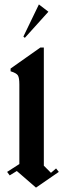

<svg xmlns="http://www.w3.org/2000/svg" viewBox="-20 -856 288 876"><path d="M93.3 -683.3 86.7 -689.2 157.5 -835.8 200.8 -802.5ZM144.2 0 56.7 -75.8 24.2 -55.8 12.5 -71.7 68.3 -107.5V-470.8Q68.3 -500 62.1 -511.2Q55.8 -522.5 28.3 -530.8V-543.3L164.2 -639.2H180V-100L212.5 -67.5L235.8 -87.5L248.3 -71.7Z"/></svg>

Font: Manufacturing Consent
Style: Regular
Weight: 400
Version: Version 3.000; ttfautohint (v1.8.4.7-5d5b)